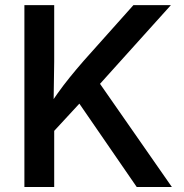

<svg xmlns="http://www.w3.org/2000/svg" viewBox="-20 -748 734 768"><path d="M162.6 -187.5V-303.7Q186.5 -340.8 209.7 -373.5Q232.9 -406.2 258.8 -438.2Q284.7 -470.2 314.9 -504.9L513.7 -727.5H663.6L354.5 -384.3L346.2 -386.2ZM77.6 0V-727.5H196.8V-502L194.3 -332L196.8 -273.4V0ZM526.9 0 285.6 -350.6 360.4 -440.9 667.5 0Z"/></svg>

Font: Inter
Style: 540
Weight: 540
Designer: Rasmus Andersson
Foundry: rsms
Version: Version 4.001;git-66647c0bb